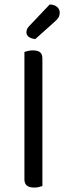

<svg xmlns="http://www.w3.org/2000/svg" viewBox="-20 -840 302 865"><path d="M90 -363H171V-2Q166 0 156 2.5Q146 5 134 5Q112 5 101 -4Q90 -13 90 -32ZM171 -296H90V-606Q95 -608 105.5 -610.5Q116 -613 128 -613Q150 -613 160.5 -604.5Q171 -596 171 -576ZM113 -724 204 -820Q226 -819 237.5 -808.5Q249 -798 249 -784Q249 -770 243.5 -761Q238 -752 224 -740L139 -664Q120 -666 109.5 -674Q99 -682 99 -694Q99 -704 103 -711Q107 -718 113 -724Z"/></svg>

Font: Baloo Bhaina 2
Style: Regular
Weight: 400
Designer: Yesha Goshar, Manish Minz, Shuchita Grover and Ek Type
Foundry: Ek Type
Version: Version 1.700